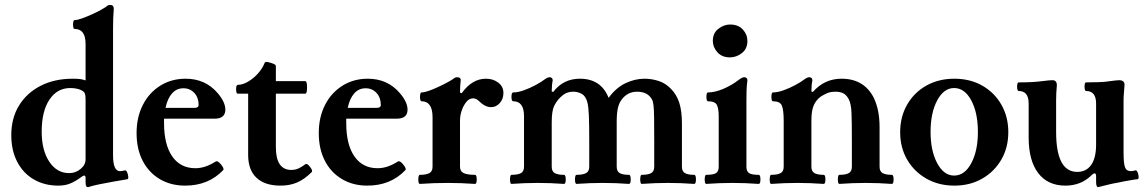

<svg xmlns="http://www.w3.org/2000/svg" viewBox="-20 -746 4674 783"><path d="M340 17Q333 17 331 12.5Q329 8 329 -5V-19Q329 -30 324 -30Q319 -30 310 -23Q287 -6 266 2.5Q245 11 218 11Q161 11 117.5 -14.5Q74 -40 50 -86.5Q26 -133 26 -195Q26 -264 57.5 -315.5Q89 -367 145.5 -396Q202 -425 277 -425Q296 -425 307 -423.5Q318 -422 329 -418V-567Q329 -628 284 -628Q280 -628 278.5 -637Q277 -646 278.5 -655Q280 -664 284 -664Q295 -664 314.5 -671Q334 -678 355 -687.5Q376 -697 393 -706.5Q410 -716 416 -721Q421 -726 429 -726Q444 -726 444 -710Q441 -676 441 -628V-113Q441 -48 469 -48Q478 -48 488 -51Q494 -53 498 -44.5Q502 -36 503 -26Q504 -16 499 -15Q474 -11 443.5 -5.5Q413 0 385.5 5.5Q358 11 340 17ZM262 -40Q289 -40 310 -58Q329 -74 329 -97V-339Q329 -355 327 -362Q325 -369 321 -372Q311 -380 297 -383.5Q283 -387 267 -387Q213 -387 181.5 -339.5Q150 -292 150 -209Q150 -133 181 -86.5Q212 -40 262 -40Z M735 11Q676 11 631 -16Q586 -43 561.5 -91Q537 -139 537 -203Q537 -268 562.5 -318Q588 -368 633.5 -396.5Q679 -425 737 -425Q817 -425 867 -367Q899 -330 899 -299Q899 -262 855 -262H649Q649 -254 649 -244Q649 -156 682.5 -108Q716 -60 777 -60Q817 -60 859 -87Q865 -91 873.5 -83.5Q882 -76 888 -66Q894 -56 890 -52Q830 11 735 11ZM728 -386Q700 -386 681.5 -365Q663 -344 655 -306H772Q790 -306 790 -318Q790 -348 772.5 -367Q755 -386 728 -386Z M1124 11Q1060 11 1026 -21Q992 -53 992 -114V-364H950Q945 -364 943.5 -373Q942 -382 943.5 -391Q945 -400 950 -400Q970 -400 992.5 -413.5Q1015 -427 1033 -447.5Q1051 -468 1059 -489Q1061 -494 1068 -493.5Q1075 -493 1083 -490Q1091 -488 1098 -484.5Q1105 -481 1105 -476V-415H1225Q1230 -415 1231.5 -402.5Q1233 -390 1231.5 -377Q1230 -364 1225 -364H1105V-146Q1105 -53 1168 -53Q1183 -53 1196 -58.5Q1209 -64 1225 -76Q1230 -80 1237.5 -73Q1245 -66 1250 -57Q1255 -48 1251 -44Q1222 -15 1192 -2Q1162 11 1124 11Z M1478 11Q1419 11 1374 -16Q1329 -43 1304.5 -91Q1280 -139 1280 -203Q1280 -268 1305.5 -318Q1331 -368 1376.5 -396.5Q1422 -425 1480 -425Q1560 -425 1610 -367Q1642 -330 1642 -299Q1642 -262 1598 -262H1392Q1392 -254 1392 -244Q1392 -156 1425.5 -108Q1459 -60 1520 -60Q1560 -60 1602 -87Q1608 -91 1616.5 -83.5Q1625 -76 1631 -66Q1637 -56 1633 -52Q1573 11 1478 11ZM1471 -386Q1443 -386 1424.5 -365Q1406 -344 1398 -306H1515Q1533 -306 1533 -318Q1533 -348 1515.5 -367Q1498 -386 1471 -386Z M1692 4Q1688 4 1686.5 -5Q1685 -14 1686.5 -23.5Q1688 -33 1692 -33Q1718 -33 1731 -40Q1744 -47 1744 -66V-268Q1744 -333 1699 -333Q1695 -333 1693.5 -342Q1692 -351 1693.5 -360Q1695 -369 1699 -369Q1710 -369 1728.5 -375.5Q1747 -382 1767.5 -391.5Q1788 -401 1804.5 -410Q1821 -419 1828 -424Q1836 -431 1844 -431Q1858 -431 1859 -421Q1856 -394 1856 -368L1863 -366Q1905 -425 1962 -425Q1991 -425 2012 -409Q2033 -393 2033 -367Q2033 -342 2018 -325.5Q2003 -309 1983 -309Q1958 -309 1933 -334Q1922 -345 1909 -345Q1894 -345 1882 -330.5Q1870 -316 1863 -295.5Q1856 -275 1856 -255V-66Q1856 -47 1871 -40Q1886 -33 1917 -33Q1922 -33 1923.5 -23.5Q1925 -14 1923.5 -5Q1922 4 1917 4Q1889 2 1861 1Q1833 0 1805 0Q1777 0 1749 1Q1721 2 1692 4Z M2066 4Q2062 4 2060.5 -5Q2059 -14 2060.5 -23.5Q2062 -33 2066 -33Q2092 -33 2104.5 -40Q2117 -47 2117 -66V-272Q2117 -333 2073 -333Q2068 -333 2066.5 -342Q2065 -351 2066.5 -360Q2068 -369 2073 -369Q2092 -369 2117 -378Q2142 -387 2165 -399.5Q2188 -412 2201 -422Q2213 -431 2221 -431Q2234 -431 2234 -418Q2230 -399 2230 -373L2236 -371Q2277 -425 2345 -425Q2431 -425 2462 -347Q2492 -388 2530.5 -406.5Q2569 -425 2609 -425Q2637 -425 2665.5 -416Q2694 -407 2716 -384Q2739 -361 2750 -327.5Q2761 -294 2761 -242V-66Q2761 -47 2773.5 -40Q2786 -33 2811 -33Q2816 -33 2817.5 -23.5Q2819 -14 2817.5 -5Q2816 4 2811 4Q2784 2 2757.5 1Q2731 0 2704 0Q2677 0 2650.5 1Q2624 2 2597 4Q2593 4 2591.5 -5Q2590 -14 2591.5 -23.5Q2593 -33 2597 -33Q2623 -33 2635.5 -40Q2648 -47 2648 -66V-173Q2648 -234 2647.5 -267.5Q2647 -301 2645 -317Q2643 -333 2639 -340Q2622 -372 2578 -372Q2540 -372 2516 -341Q2505 -327 2500 -306Q2495 -285 2495 -249V-66Q2495 -47 2507.5 -40Q2520 -33 2545 -33Q2550 -33 2551.5 -23.5Q2553 -14 2551.5 -5Q2550 4 2545 4Q2519 2 2492 1Q2465 0 2438 0Q2412 0 2385 1Q2358 2 2331 4Q2327 4 2325.5 -5Q2324 -14 2325.5 -23.5Q2327 -33 2331 -33Q2357 -33 2370 -40Q2383 -47 2383 -66V-174Q2383 -238 2381.5 -275Q2380 -312 2375 -330Q2368 -355 2352 -363.5Q2336 -372 2319 -372Q2301 -372 2288.5 -366Q2276 -360 2264 -348Q2250 -334 2240 -314Q2230 -294 2230 -247V-66Q2230 -47 2242.5 -40Q2255 -33 2280 -33Q2285 -33 2286.5 -23.5Q2288 -14 2286.5 -5Q2285 4 2280 4Q2253 2 2226.5 1Q2200 0 2173 0Q2146 0 2119.5 1Q2093 2 2066 4Z M2957 -512Q2924 -512 2905.5 -533Q2887 -554 2887 -579Q2887 -611 2909.5 -628.5Q2932 -646 2957 -646Q2991 -646 3009.5 -625.5Q3028 -605 3028 -579Q3028 -547 3005.5 -529.5Q2983 -512 2957 -512ZM2860 4Q2856 4 2854.5 -5Q2853 -14 2854.5 -23.5Q2856 -33 2860 -33Q2889 -33 2900 -40Q2911 -47 2911 -66V-272Q2911 -303 2903.5 -318Q2896 -333 2867 -333Q2863 -333 2861.5 -342Q2860 -351 2861.5 -360Q2863 -369 2867 -369Q2895 -369 2929.5 -383.5Q2964 -398 2995 -422Q3007 -431 3015 -431Q3028 -431 3028 -418Q3025 -397 3024.5 -375.5Q3024 -354 3024 -333V-66Q3024 -47 3035 -40Q3046 -33 3074 -33Q3079 -33 3080.5 -23.5Q3082 -14 3080.5 -5Q3079 4 3074 4Q3047 2 3020.5 1Q2994 0 2967 0Q2940 0 2913.5 1Q2887 2 2860 4Z M3125 4Q3121 4 3119.5 -5Q3118 -14 3119.5 -23.5Q3121 -33 3125 -33Q3151 -33 3163.5 -40Q3176 -47 3176 -66V-252Q3176 -298 3168.5 -315.5Q3161 -333 3132 -333Q3128 -333 3126.5 -342Q3125 -351 3126.5 -360Q3128 -369 3132 -369Q3151 -369 3176 -378Q3201 -387 3224 -399.5Q3247 -412 3260 -422Q3272 -431 3280 -431Q3293 -431 3293 -418Q3289 -399 3289 -373L3295 -371Q3342 -425 3412 -425Q3503 -425 3543 -348Q3555 -323 3561 -293.5Q3567 -264 3567 -227V-66Q3567 -47 3579.5 -40Q3592 -33 3617 -33Q3622 -33 3623.5 -23.5Q3625 -14 3623.5 -5Q3622 4 3617 4Q3590 2 3563.5 1Q3537 0 3510 0Q3483 0 3456.5 1Q3430 2 3403 4Q3399 4 3397.5 -5Q3396 -14 3397.5 -23.5Q3399 -33 3403 -33Q3429 -33 3441.5 -40Q3454 -47 3454 -66V-173Q3454 -249 3452.5 -286Q3451 -323 3441 -342Q3431 -360 3418 -366Q3405 -372 3388 -372Q3366 -372 3352 -365.5Q3338 -359 3327 -352Q3309 -339 3299 -317.5Q3289 -296 3289 -255V-66Q3289 -47 3301.5 -40Q3314 -33 3339 -33Q3344 -33 3345.5 -23.5Q3347 -14 3345.5 -5Q3344 4 3339 4Q3312 2 3285.5 1Q3259 0 3232 0Q3205 0 3178.5 1Q3152 2 3125 4Z M3872 11Q3808 11 3758 -17.5Q3708 -46 3679.5 -95Q3651 -144 3651 -207Q3651 -270 3679.5 -319.5Q3708 -369 3758 -397Q3808 -425 3872 -425Q3936 -425 3985.5 -397Q4035 -369 4063.5 -319.5Q4092 -270 4092 -207Q4092 -144 4063.5 -95Q4035 -46 3985.5 -17.5Q3936 11 3872 11ZM3871 -30Q3914 -30 3941 -80.5Q3968 -131 3968 -208Q3968 -286 3941 -336.5Q3914 -387 3871 -387Q3829 -387 3802 -336.5Q3775 -286 3775 -208Q3775 -131 3802 -80.5Q3829 -30 3871 -30Z M4458 17Q4450 17 4450 -5V-28Q4450 -39 4444 -39Q4439 -39 4432 -32Q4389 11 4325 11Q4253 11 4214 -40Q4175 -91 4175 -185V-324Q4175 -375 4134 -375Q4130 -375 4128.5 -384Q4127 -393 4128.5 -401.5Q4130 -410 4134 -410Q4192 -410 4230 -415Q4247 -417 4255.5 -418Q4264 -419 4272 -419Q4290 -419 4290 -398Q4287 -367 4287 -338V-208Q4287 -45 4373 -45Q4410 -45 4430 -73.5Q4450 -102 4450 -156V-324Q4450 -375 4409 -375Q4405 -375 4403.5 -384Q4402 -393 4403.5 -401.5Q4405 -410 4409 -410Q4436 -410 4462.5 -411Q4489 -412 4506 -415Q4523 -417 4530.5 -418Q4538 -419 4546 -419Q4554 -419 4560 -414.5Q4566 -410 4566 -401Q4565 -383 4563.5 -367Q4562 -351 4562 -338V-125Q4562 -79 4568 -63.5Q4574 -48 4592 -48Q4599 -48 4609 -51Q4615 -53 4619 -44Q4623 -35 4623.5 -25.5Q4624 -16 4619 -15Q4614 -15 4599 -12.5Q4584 -10 4567.5 -7Q4551 -4 4538 -1Q4520 2 4503.5 6Q4487 10 4467 15Q4461 17 4458 17Z"/></svg>

Font: Junicode
Style: Bold
Weight: 700
Designer: Peter S. Baker
Version: Version 2.100; ttfautohint (v1.8.4)